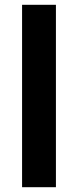

<svg xmlns="http://www.w3.org/2000/svg" viewBox="-20 -780 325 800"><path d="M213 0V-760H72V0Z"/></svg>

Font: Noto Sans Sinhala UI SemiCondensed
Style: Bold
Weight: 700
Width: 4
Designer: Jelle Bosma - Monotype Design Team
Foundry: Monotype Imaging Inc.
Version: Version 2.006